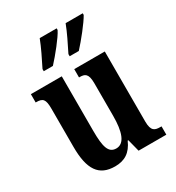

<svg xmlns="http://www.w3.org/2000/svg" viewBox="-185 -879 918 1001"><g transform="rotate(-30 274.5 -378.0)"><path d="M295 -619V-606H350C387 -646 447 -721 466 -756V-766H363C346 -721 319 -667 295 -619ZM139 -619V-606H194C231 -646 292 -721 309 -756V-766H207C190 -721 163 -667 139 -619ZM214 10C271 10 311 -14 337 -74H341L360 0H527V-50H520C489 -50 466 -55 466 -114V-536H282V-486H285C316 -486 336 -480 336 -420V-224C336 -129 316 -68 266 -68C219 -68 207 -112 207 -208V-536H21V-486H24C64 -486 76 -474 76 -417V-187C76 -51 117 10 214 10Z"/></g></svg>

Font: Noto Serif Georgian ExtraCondensed Bold
Style: Regular
Weight: 700
Width: 2
Designer: Monotype Design Team, Akaki Razmadze
Foundry: Google LLC
Version: Version 2.003